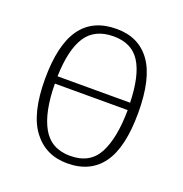

<svg xmlns="http://www.w3.org/2000/svg" viewBox="-105 -637 707 741"><g transform="rotate(20 248.5 -266.5)"><path d="M248 10Q159 10 108 -58Q57 -126 57 -267Q57 -407 105.5 -475Q154 -543 252 -543Q343 -543 391.5 -475.5Q440 -408 440 -267Q440 -125 391.5 -57.5Q343 10 248 10ZM397 -293Q394 -404 359.5 -458Q325 -512 251 -512Q173 -512 137.5 -457.5Q102 -403 99 -293ZM249 -21Q330 -21 363.5 -84Q397 -147 398 -263H99Q100 -146 135.5 -83.5Q171 -21 249 -21Z"/></g></svg>

Font: Noto Serif SemiCondensed ExtraLight
Style: Regular
Weight: 200
Width: 4
Designer: Monotype Design Team
Foundry: Monotype Imaging Inc.
Version: Version 2.014